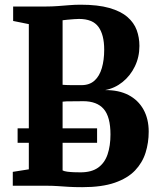

<svg xmlns="http://www.w3.org/2000/svg" viewBox="-20 -770 654 796"><path d="M99.5 -68V-670L34.5 -683V-743H170Q195.5 -743 219.2 -744.8Q243 -746.5 266.5 -748.5Q290 -750.5 314 -750.5Q386 -750.5 433.2 -737Q480.5 -723.5 508 -699.8Q535.5 -676 546.8 -645.2Q558 -614.5 558 -579.5Q558 -533.5 539.2 -494.8Q520.5 -456 488.2 -430Q456 -404 415.5 -396.5Q472.5 -397 512.8 -376Q553 -355 574.8 -316Q596.5 -277 596.5 -224Q596.5 -178.5 583.5 -137Q570.5 -95.5 539.8 -63.2Q509 -31 455.8 -12.5Q402.5 6 321 6Q287.5 6 263.8 4.5Q240 3 218.8 1.5Q197.5 0 170 0H33V-57.5ZM239.5 -418.5Q245.5 -418 255.5 -417.5Q265.5 -417 276.8 -417Q288 -417 299 -417Q310 -417 318 -417Q351 -417 371.8 -435.8Q392.5 -454.5 402.2 -487.8Q412 -521 412 -564Q412 -626 388 -658.8Q364 -691.5 307.5 -691.5Q300 -691.5 286 -690.5Q272 -689.5 258.8 -688.2Q245.5 -687 239.5 -686ZM239.5 -63.5Q246 -60 259.2 -58.2Q272.5 -56.5 287.2 -56Q302 -55.5 314 -55.5Q359.5 -55.5 386.8 -75Q414 -94.5 426 -130Q438 -165.5 438 -212.5Q438 -285.5 410 -318Q382 -350.5 324.5 -350.5Q315.5 -350.5 303.2 -350.2Q291 -350 278.8 -350Q266.5 -350 256 -349.8Q245.5 -349.5 239.5 -348.5ZM382.5 -238V-178H53V-238Z"/></svg>

Font: Merriweather 24pt SemiCondensed
Style: Bold
Weight: 700
Width: 4
Designer: Eben Sorkin
Foundry: Eben Sorkin
Version: Version 2.100